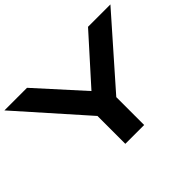

<svg xmlns="http://www.w3.org/2000/svg" viewBox="-135 -966 1232 1232"><g transform="rotate(-45 481.0 -350.0)"><path d="M961.9 -700.2 567.9 -252.9V0H397V-252.9L0 -700.2H205.1L482.9 -393.1L758.8 -700.2Z"/></g></svg>

Font: Messapia Bold
Style: Regular
Weight: 400
Designer: Luca Marsano
Foundry: Collletttivo
Version: Version 1.000;FEAKit 1.0